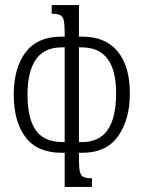

<svg xmlns="http://www.w3.org/2000/svg" viewBox="-20 -734 564 754"><path d="M290 -134V-111Q290 -76 293.5 -60.5Q297 -45 307 -39.5Q317 -34 341 -34V0H234V-134H222Q126 -134 80 -195.5Q34 -257 34 -362Q34 -467 80.5 -528.5Q127 -590 219 -590H234V-603Q234 -638 230.5 -653.5Q227 -669 216.5 -674.5Q206 -680 183 -680V-714H290V-590H305Q394 -590 442 -532Q490 -474 490 -367Q490 -265 444 -199.5Q398 -134 303 -134ZM234 -548H223Q153 -548 120.5 -500Q88 -452 88 -362Q88 -269 120.5 -222.5Q153 -176 227 -176H234ZM290 -176H301Q370 -176 403 -224Q436 -272 436 -368Q436 -548 301 -548H290Z"/></svg>

Font: Noto Serif Armenian Light Cond
Style: Regular
Weight: 300
Width: 3
Designer: Monotype Design team
Foundry: Monotype Imaging Inc.
Version: Version 1.000